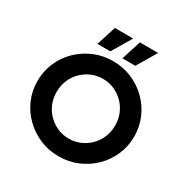

<svg xmlns="http://www.w3.org/2000/svg" viewBox="-184 -968 1105 1137"><g transform="rotate(30 368.0 -399.5)"><path d="M368.1 12.5Q299.3 12.5 239.6 -12.8Q179.9 -38.2 134.4 -82.6Q88.9 -127.1 63.2 -186.1Q37.5 -245.1 37.5 -312.5Q37.5 -379.9 63.2 -438.9Q88.9 -497.9 134.4 -542.4Q179.9 -586.8 239.6 -612.2Q299.3 -637.5 368.1 -637.5Q437 -637.5 496.8 -612.2Q556.5 -586.8 601.9 -542.4Q647.3 -497.9 672.9 -438.9Q698.6 -379.9 698.6 -312.5Q698.6 -245.1 672.9 -186.1Q647.3 -127.1 601.9 -82.6Q556.5 -38.2 496.8 -12.8Q437 12.5 368.1 12.5ZM368.1 -108.3Q410.4 -108.3 446.5 -124.3Q482.6 -140.3 510.1 -168.1Q537.5 -195.8 552.8 -232.8Q568.1 -269.8 568.1 -312.5Q568.1 -355.2 552.8 -392.2Q537.5 -429.2 510.1 -456.9Q482.6 -484.7 446.5 -500.7Q410.4 -516.7 368.1 -516.7Q325.7 -516.7 289.6 -500.7Q253.5 -484.7 226 -456.9Q198.6 -429.2 183.3 -392.2Q168.1 -355.2 168.1 -312.5Q168.1 -269.8 183.3 -232.8Q198.6 -195.8 226 -168.1Q253.5 -140.3 289.6 -124.3Q325.7 -108.3 368.1 -108.3ZM406.2 -679.2 448.6 -812.5H573.6L494.4 -679.2ZM235.4 -679.2 277.8 -812.5H402.8L323.6 -679.2Z"/></g></svg>

Font: Afacad Flux
Style: Regular
Weight: 400
Designer: Kristian Moeller
Foundry: Dicotype
Version: Version 1.100